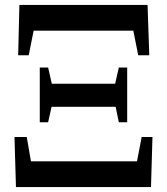

<svg xmlns="http://www.w3.org/2000/svg" viewBox="-20 -762 680 782"><path d="M117 -637H523L543 -537H588L581 -742H59L54 -537H97ZM191 -421 176 -487H142V-264H176L190 -327H451L464 -264H498V-487H464L449 -421ZM557 -204 538 -105H106L89 -204H39L45 0H595L601 -204Z"/></svg>

Font: Noto Serif CJK JP
Style: Bold
Weight: 700
Designer: Ryoko NISHIZUKA 西塚涼子 (kana & ideographs); Frank Grießhammer (Latin, Greek & Cyrillic); Wenlong ZHANG 张文龙 (bopomofo); San
Foundry: Adobe Systems Incorporated
Version: Version 1.000;PS 1;hotconv 16.6.53;makeotf.lib2.5.65590